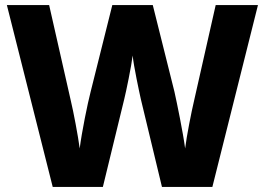

<svg xmlns="http://www.w3.org/2000/svg" viewBox="-20 -734 1040 754"><path d="M993 -714H827L742 -338C732 -296 713 -200 707 -151C699 -213 675 -329 665 -374L580 -714H421L336 -374C324 -328 301 -215 293 -151C287 -198 268 -298 258 -339L173 -714H7L187 0H384L468 -345C475 -373 496 -474 501 -516C505 -474 527 -372 533 -345L616 0H814Z"/></svg>

Font: Noto Sans Arabic ExtBd
Style: Regular
Weight: 800
Designer: Monotype Design Team, Nadine Chahine, Nizar Qandah and Khaled Hosny
Foundry: Monotype Imaging Inc.
Version: Version 2.012